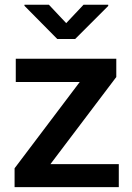

<svg xmlns="http://www.w3.org/2000/svg" viewBox="-20 -770 543 790"><path d="M181.2 -750.5H80.6V-746.1L215.8 -609.4H289.1L425.3 -745.6V-750.5H323.7L252.4 -674.8ZM458.5 -453.1V-528.3H44.9V-432.6H308.1L40 -77.6V0H468.8V-94.7H187.5Z"/></svg>

Font: Roboto Medium
Style: Regular
Weight: 500
Designer: Google
Version: Version 2.137; 2017